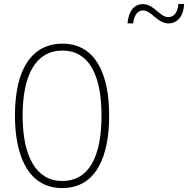

<svg xmlns="http://www.w3.org/2000/svg" viewBox="-20 -946 956 976"><path d="M628 -827H657C662 -874 683 -893 707 -893C751 -893 779 -827 837 -827C879 -827 913 -860 916 -926H887C883 -880 863 -859 836 -859C791 -859 764 -925 707 -925C663 -925 634 -892 628 -827ZM535 -358C535 -574 463 -724 298 -724C141 -724 56 -594 56 -358C56 -161 120 10 296 10C472 10 535 -156 535 -358ZM95 -358C95 -564 161 -689 298 -689C429 -689 496 -570 496 -358C496 -147 431 -26 296 -26C164 -26 95 -151 95 -358Z"/></svg>

Font: Noto Sans Thai Looped Condensed ExtraLight
Style: Regular
Weight: 200
Width: 3
Designer: Sasikarn Vongin, Ben Mitchell
Foundry: The Fontpad Ltd
Version: Version 1.001